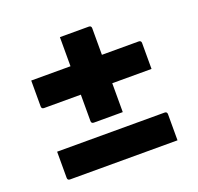

<svg xmlns="http://www.w3.org/2000/svg" viewBox="-103 -708 806 781"><g transform="rotate(-20 300.0 -318.0)"><path d="M62 -471H232V-597H357Q368 -597 368 -586V-471H527Q538 -471 538 -460V-348H368V-223H243Q232 -223 232 -234V-348H73Q62 -348 62 -359ZM62 -163H527Q538 -163 538 -152V-39H73Q62 -39 62 -50Z"/></g></svg>

Font: Recursive Sn Lnr St
Style: Bold
Weight: 700
Version: Version 1.079;hotconv 1.0.112;makeotfexe 2.5.65598; ttfautoh